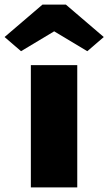

<svg xmlns="http://www.w3.org/2000/svg" viewBox="-75 -820 474 840"><path d="M60 0V-535H263V0ZM17 -596 -55 -658 111 -800H213L379 -658L307 -596L162 -683Z"/></svg>

Font: Lexend Black
Style: Regular
Weight: 900
Designer: Bonnie Shaver-Troup, Thomas Jockin
Foundry: Lexend
Version: Version 1.007; ttfautohint (v1.8.3)